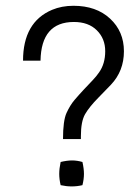

<svg xmlns="http://www.w3.org/2000/svg" viewBox="-20 -653 454 671"><path d="M238.3 -576.2Q124 -576.2 121.6 -440.9H60.5Q60.5 -575.7 162.1 -618.7Q195.8 -632.8 236.8 -632.8Q316.4 -632.8 364.7 -587.9Q413.1 -543 413.1 -473.9Q413.1 -404.8 367.7 -356.9Q354 -342.3 323 -310.8Q292 -279.3 277.3 -253.9Q262.7 -228.5 262.7 -176.8V-167H200.2Q200.2 -231.4 212.6 -258.5Q225.1 -285.6 240.5 -303.7Q255.9 -321.8 273.7 -340.8Q291.5 -359.9 304 -372.8Q316.4 -385.7 326.2 -399.9Q347.7 -430.2 347.7 -474.1Q347.7 -518.1 318.4 -547.1Q289.1 -576.2 238.3 -576.2ZM268.1 -86.9Q273.4 -63.5 273.4 -45.2Q273.4 -26.9 268.1 -5.9Q231.4 2.9 191.9 -5.9Q187 -26.9 187 -45.2Q187 -63.5 191.9 -86.9Q214.4 -92.3 231.9 -92.3Q249.5 -92.3 268.1 -86.9Z"/></svg>

Font: RIT Meera New
Style: Regular
Weight: 400
Designer: Hussain K H
Foundry: RIT
Version: 1.6.2